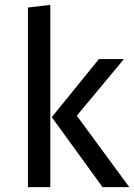

<svg xmlns="http://www.w3.org/2000/svg" viewBox="-20 -770 552 790"><path d="M387 -527H490L296 -294L512 0H402L193 -288ZM95 -739 187 -750V0H95Z"/></svg>

Font: Fira Sans Variable
Style: Regular
Weight: 400
Designer: Carrois Corporate & Edenspiekermann AG
Foundry: Carrois Corporate GbR & Edenspiekermann AG
Version: Version 4.202